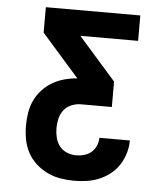

<svg xmlns="http://www.w3.org/2000/svg" viewBox="-53 -566 705 828"><g transform="rotate(5 300.0 -152.5)"><path d="M298 215Q268 215 238.5 210Q209 205 182 192Q155 179 132.5 158.5Q110 138 96 111.5Q82 85 76.5 55Q71 25 71 -4Q71 -32 75.5 -60Q80 -88 92 -113.5Q104 -139 123.5 -160Q143 -181 167 -195Q191 -209 218.5 -216.5Q246 -224 274 -226L112 -410V-520H521V-410H271L433 -226V-116H300Q279 -116 259 -108Q239 -100 226 -83.5Q213 -67 208 -46.5Q203 -26 203 -5Q203 16 208 36.5Q213 57 225.5 73Q238 89 257.5 97Q277 105 298 105Q316 105 333 100Q350 95 363.5 83.5Q377 72 384 55Q391 38 391 21H523Q523 49 515 76Q507 103 492 126.5Q477 150 455 167.5Q433 185 407 196Q381 207 353.5 211Q326 215 298 215Z"/></g></svg>

Font: Iosevka Aile Extrabold
Style: Regular
Weight: 800
Designer: Belleve Invis
Foundry: Belleve Invis
Version: Version 27.3.5; ttfautohint (v1.8.4)